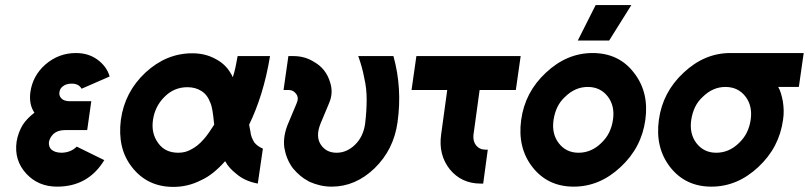

<svg xmlns="http://www.w3.org/2000/svg" viewBox="-20 -720 3172 753"><path d="M338 -323H254Q230 -323 220 -335Q211 -345 213 -358Q215 -373 226 -381Q239 -392 261 -392Q289 -392 300 -372L410 -420Q404 -441 391.5 -457.5Q379 -474 361 -487Q326 -512 278 -512Q210 -512 158 -467Q108 -423 99 -358Q93 -310 115 -278Q102 -268 90 -256Q78 -244 69 -230Q51 -200 45 -164Q35 -91 83 -39Q130 12 204 12Q326 12 389 -92L281 -145Q258 -122 222 -121Q195 -121 181 -134Q170 -145 172 -164Q176 -181 189 -194Q206 -210 238 -210H322Z M734 -511Q632 -511 550 -435Q469 -359 454 -250Q447 -195 457.5 -148.5Q468 -102 498 -64Q558 13 660 13Q716 13 766 -12Q793 -24 817 -43.5Q841 -63 863 -88Q871 -73 882 -61Q893 -49 906 -39Q923 -24 944 -14.5Q965 -5 991 0L1011 -137Q1000 -142 991.5 -148Q983 -154 977 -162Q972 -170 967.5 -181Q963 -192 962 -205Q961 -208 960 -215Q959 -222 957 -231Q984 -286 1005 -353.5Q1026 -421 1039 -500H912Q908 -477 903.5 -456Q899 -435 893 -417Q891 -421 889 -425.5Q887 -430 884 -434Q863 -470 823 -490Q784 -511 734 -511ZM715 -378Q747 -378 770 -363Q793 -349 805 -317Q810 -306 813.5 -284.5Q817 -263 820 -231Q809 -214 799 -199.5Q789 -185 779 -174Q756 -147 728 -133Q717 -127 705 -124Q693 -121 679 -121Q628 -121 601 -158Q572 -197 580 -250Q588 -304 626 -341Q663 -378 715 -378Z M1111 -500 1092 -367H1113Q1131 -367 1142 -351Q1153 -336 1143 -314L1112 -240Q1089 -188 1095 -141Q1099 -118 1107 -98.5Q1115 -79 1128 -61Q1141 -45 1157 -31.5Q1173 -18 1194 -7Q1214 2 1236 7Q1258 12 1281 12Q1374 12 1449 -60Q1524 -133 1539 -240Q1558 -374 1523 -500H1385Q1393 -478 1399 -456Q1405 -434 1409 -412Q1418 -374 1418 -329.5Q1418 -285 1412 -235Q1405 -184 1372 -152Q1340 -121 1300 -121Q1259 -121 1238 -153Q1217 -185 1237 -235L1270 -314Q1280 -337 1280.5 -358Q1281 -379 1274 -399Q1266 -425 1250.5 -444.5Q1235 -464 1212 -477Q1193 -489 1173 -494.5Q1153 -500 1132 -500Z M1613 -500 1594 -367H1734L1710 -192Q1699 -113 1744 -56Q1790 0 1865 0H1875L1893 -133H1884Q1861 -133 1847 -150Q1834 -167 1837 -192L1861 -367H2003L2022 -500Z M2304 -512Q2203 -512 2121 -435Q2039 -359 2024 -250Q2009 -141 2068 -65Q2128 12 2230 12Q2332 12 2414 -65Q2496 -141 2511 -250Q2526 -359 2466 -435Q2407 -512 2304 -512ZM2285 -379Q2335 -379 2364 -341Q2392 -304 2384 -250Q2380 -223 2369 -200.5Q2358 -178 2338 -159Q2299 -121 2249 -121Q2200 -121 2171 -159Q2143 -196 2151 -250Q2155 -277 2166 -300Q2177 -323 2197 -341Q2236 -379 2285 -379ZM2246 -561H2369L2456 -700H2316Z M2844 -512Q2743 -512 2661 -435Q2579 -359 2564 -250Q2549 -141 2608 -65Q2668 12 2770 12Q2872 12 2954 -65Q3036 -141 3051 -250Q3054 -269 3053.5 -287.5Q3053 -306 3050 -324Q3047 -339 3043 -353Q3039 -367 3032 -379H3113L3132 -512ZM2825 -379Q2875 -379 2904 -341Q2932 -304 2924 -250Q2920 -223 2909 -200.5Q2898 -178 2878 -159Q2839 -121 2789 -121Q2740 -121 2711 -159Q2683 -196 2691 -250Q2695 -277 2706 -300Q2717 -323 2737 -341Q2776 -379 2825 -379Z"/></svg>

Font: Unageo
Style: Bold-Italic
Weight: 700
Designer: Richard Sepsi
Foundry: Richard Sepsi
Version: Version 2.000